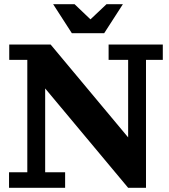

<svg xmlns="http://www.w3.org/2000/svg" viewBox="-20 -894 805 914"><path d="M590 0 195 -473 221 -682 590 -240ZM23 0V-74H110V-609H24V-682H221L195 -473V-74H290V0ZM590 0 586 -240H590V-609H497V-682H755V-609H675V0ZM322 -736 233 -874H335L443 -771H378L487 -874H565L476 -736Z"/></svg>

Font: Montagu Slab 144pt SemiBold
Style: Regular
Weight: 600
Version: Version 1.000